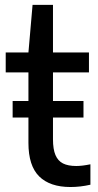

<svg xmlns="http://www.w3.org/2000/svg" viewBox="-20 -760 402 790"><path d="M352 -84V0Q310.5 9.5 270 9.5Q185.5 9.5 141.2 -34.2Q97 -78 97 -172V-276.5H32V-344.5H97V-462H3.5V-544H97L114 -740H198V-544H346V-462H198V-344.5H323.5V-276.5H198V-187Q198 -146 208.2 -122Q218.5 -98 239.2 -87.5Q260 -77 294 -77Q318 -77 352 -84Z"/></svg>

Font: Encode Sans Semi Condensed Medium
Style: Regular
Weight: 500
Width: 4
Designer: Multiple Designers
Foundry: Impallari Type
Version: Version 2.000